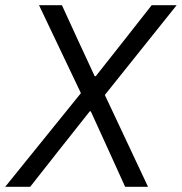

<svg xmlns="http://www.w3.org/2000/svg" viewBox="-36 -718 699 738"><path d="M533 0H445L381 -141L313 -290H309L191 -141L80 0H-16L275 -360L114 -698H202L264 -563L328 -425H332L441 -563L547 -698H643L367 -353Z"/></svg>

Font: IBM Plex Mono
Style: Italic
Weight: 400
Italic angle: -9°
Monospace: yes
Designer: Mike Abbink, Paul van der Laan, Pieter van Rosmalen
Foundry: Bold Monday
Version: Version 2.3